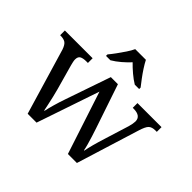

<svg xmlns="http://www.w3.org/2000/svg" viewBox="-173 -987 1208 1208"><g transform="rotate(45 431.0 -383.0)"><path d="M75 -441Q64 -473 48.5 -483.5Q33 -494 4 -494H1V-536H248V-494H235Q205 -494 190 -485.5Q175 -477 175 -452Q175 -444 177.5 -432Q180 -420 183 -409L230 -241Q237 -217 243.5 -187.5Q250 -158 256 -131.5Q262 -105 265 -88H268Q273 -113 284.5 -153.5Q296 -194 309 -231L413 -533H476L576 -237Q584 -213 593 -184.5Q602 -156 609 -130.5Q616 -105 619 -88H622Q631 -139 661 -234L711 -395Q715 -408 717.5 -422.5Q720 -437 720 -445Q720 -494 654 -494H647V-536H861V-494H848Q819 -494 803.5 -480Q788 -466 773 -416L644 0H564L427 -418L285 0H206ZM297 -619Q313 -638 332 -664Q351 -690 369 -717Q387 -744 397 -766H492Q503 -744 520.5 -717Q538 -690 557.5 -664Q577 -638 592 -619V-606H553Q525 -623 496 -647.5Q467 -672 444 -696Q422 -672 393.5 -647.5Q365 -623 336 -606H297Z"/></g></svg>

Font: Noto Serif Khitan Small Script
Style: Regular
Weight: 400
Designer: LIU Zhao, ZHANG Congyu, Kushim JIANG
Foundry: Guyu Beijing Co. Ltd.
Version: Version 1.000; ttfautohint (v1.8.4.7-5d5b)